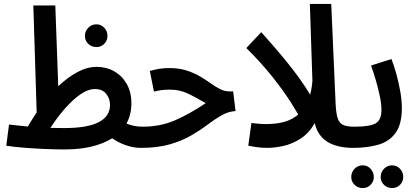

<svg xmlns="http://www.w3.org/2000/svg" viewBox="-20 -749 2123 979"><path d="M472 -509Q447 -509 430 -525.5Q413 -542 413 -566Q413 -590 430 -607.5Q447 -625 472 -625Q495 -625 511.5 -607.5Q528 -590 528 -566Q528 -542 511.5 -525.5Q495 -509 472 -509Z M310 13Q261 13 205.5 10.5Q150 8 99.5 4Q49 0 12 -6L26 -114Q53 -111 76.5 -108.5Q100 -106 122 -104Q144 -141 167 -176L150 -721H262L277 -309Q324 -354 374 -381Q424 -408 473 -408Q523 -408 563 -385Q603 -362 626.5 -320.5Q650 -279 650 -222Q650 -165 625 -119Q662 -103 708 -103Q735 -103 748.5 -88Q762 -73 762 -51Q762 -26 746.5 -10.5Q731 5 699 5Q659 5 620 -9Q581 -23 552 -44Q509 -17 448.5 -2Q388 13 310 13ZM463 -295Q435 -295 404.5 -277Q374 -259 343.5 -229.5Q313 -200 286 -165.5Q259 -131 237 -97Q269 -96 306 -96Q426 -96 483.5 -126Q541 -156 541 -215Q541 -246 521.5 -270.5Q502 -295 463 -295Z M698 5 707 -103Q796 -103 870 -134.5Q944 -166 1029 -223Q977 -254 936 -273Q895 -292 846 -292Q822 -292 804 -289.5Q786 -287 765 -282L744 -387Q793 -402 842 -402Q892 -402 930 -390Q968 -378 998 -360.5Q1028 -343 1053 -325Q1078 -307 1101.5 -295Q1125 -283 1150 -283H1169L1181 -183Q1143 -180 1109 -160.5Q1075 -141 1038 -113Q1001 -85 954.5 -58Q908 -31 845.5 -13Q783 5 698 5Z M1518 -132Q1499 -171 1461.5 -229.5Q1424 -288 1368 -358.5Q1312 -429 1236 -504L1312 -585Q1383 -506 1430.5 -448Q1478 -390 1508.5 -347Q1539 -304 1558.5 -271Q1578 -238 1592 -210Z M1343 5Q1311 5 1283.5 0.5Q1256 -4 1246 -6L1262 -122Q1345 -110 1412.5 -123.5Q1480 -137 1522.5 -187Q1565 -237 1573 -336L1560 -729H1669L1691 -226Q1693 -175 1701 -148.5Q1709 -122 1728.5 -112.5Q1748 -103 1787 -103Q1817 -103 1830.5 -89Q1844 -75 1844 -55Q1844 -29 1829 -12Q1814 5 1782 5Q1700 5 1650 -25.5Q1600 -56 1585 -121Q1554 -68 1511 -41Q1468 -14 1423.5 -4.5Q1379 5 1343 5Z M1980 210Q1955 210 1938 193.5Q1921 177 1921 154Q1921 129 1938 111.5Q1955 94 1980 94Q2003 94 2019.5 111.5Q2036 129 2036 154Q2036 177 2019.5 193.5Q2003 210 1980 210ZM1830 210Q1805 210 1788 193.5Q1771 177 1771 154Q1771 129 1788 111.5Q1805 94 1830 94Q1853 94 1869.5 111.5Q1886 129 1886 154Q1886 177 1869.5 193.5Q1853 210 1830 210Z M1780 5 1790 -103Q1864 -103 1894.5 -119.5Q1925 -136 1925 -189Q1925 -219 1917 -257.5Q1909 -296 1897 -337.5Q1885 -379 1872 -415L1976 -448Q1989 -415 2001 -371.5Q2013 -328 2021 -282.5Q2029 -237 2029 -198Q2029 -116 1997.5 -72Q1966 -28 1910 -11.5Q1854 5 1780 5Z"/></svg>

Font: Noto Sans Arabic ExtCond SemBd
Style: Regular
Weight: 600
Width: 2
Designer: Monotype Design Team, Nadine Chahine, Nizar Qandah and Khaled Hosny
Foundry: Monotype Imaging Inc.
Version: Version 2.012; ttfautohint (v1.8.4.7-5d5b)